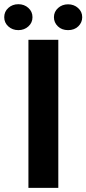

<svg xmlns="http://www.w3.org/2000/svg" viewBox="-73 -902 415 922"><path d="M207 0H63.5V-710.9H207ZM186 -819.3Q186 -845.7 205.8 -863.5Q225.6 -881.3 253.9 -881.3Q282.2 -881.3 302 -863.5Q321.8 -845.7 321.8 -819.3Q321.8 -793.9 303 -775.6Q284.2 -757.3 253.9 -757.3Q223.6 -757.3 204.8 -775.6Q186 -793.9 186 -819.3ZM-52.7 -819.3Q-52.7 -846.2 -33 -864Q-13.2 -881.8 15.1 -881.8Q43.5 -881.8 63.2 -864Q83 -846.2 83 -819.3Q83 -793 63.2 -775.1Q43.5 -757.3 15.1 -757.3Q-13.2 -757.3 -33 -775.1Q-52.7 -793 -52.7 -819.3Z"/></svg>

Font: MAUL Condensed Bold
Style: Condensed Bold
Weight: 700
Designer: MAUL
Version: Version 1.0; 2020; ttfautohint (v1.8.3)